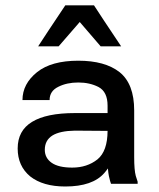

<svg xmlns="http://www.w3.org/2000/svg" viewBox="-20 -675 582 705"><path d="M219.7 9.8C286.8 9.8 334.6 -6.8 363.3 -40C368 -45.4 372.3 -50.9 376.2 -56.5C377.1 -45.1 378.3 -35.7 379.9 -28.3C383.1 -14 385.7 -4.6 387.7 0H409.2H427.7H450.2H485.4V-2V-7.8L478.5 -29.3C474.6 -43.6 472.7 -66.4 472.7 -97.7V-269.5C472.7 -334.6 454.8 -381.5 418.9 -410.2C383.1 -438.2 332.7 -452.1 267.6 -452.1C201.8 -452.1 151.4 -438.2 116.2 -410.2C80.4 -381.5 62.5 -347.3 62.5 -307.6H162.1C162.1 -329.8 172.8 -346 194.3 -356.4C215.2 -366.9 239.6 -372.1 267.6 -372.1C295.6 -372.1 320.3 -366.5 341.8 -355.5C363.9 -343.8 375 -321 375 -287.1V-259.8H254.9C185.2 -259.8 132.8 -249 97.7 -227.5C62.5 -206.1 44.9 -173.5 44.9 -129.9C44.9 -86.9 60.2 -52.7 90.8 -27.3C122.1 -2.6 165 9.8 219.7 9.8ZM272.8 -594.2C309 -552.4 334.6 -522.6 349.6 -504.9H424.8C374.7 -579.8 341.5 -629.9 325.2 -655.3H219.7C169.6 -580.4 136.4 -530.3 120.1 -504.9H195.3C226 -540.1 251.8 -569.9 272.8 -594.2ZM375 -194.4C374.8 -144.8 362.5 -109.9 337.9 -89.8C312.5 -69.7 281.6 -59.6 245.1 -59.6C211.9 -59.6 186.8 -65.4 169.9 -77.1C153 -88.9 144.5 -104.8 144.5 -125C144.5 -148.4 154 -166 172.8 -177.7C191.1 -188.8 218.4 -194.7 254.9 -195.3C308.3 -194.8 348.4 -194.5 375 -194.4Z"/></svg>

Font: Helmet
Style: Regular
Weight: 400
Designer: Carl Enlund
Version: 1.0